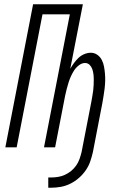

<svg xmlns="http://www.w3.org/2000/svg" viewBox="-20 -690 590 899"><path d="M219 189H206V141H219Q235 141 251 138.5Q267 136 283 129Q299 122 313 110.5Q327 99 337 84.5Q347 70 352.5 54Q358 38 362 22L408 -215Q410 -228 412.5 -241Q415 -254 416.5 -267Q418 -280 418.5 -292.5Q419 -305 419 -318Q419 -331 417.5 -343Q416 -355 412 -366.5Q408 -378 399.5 -386.5Q391 -395 378 -395Q363 -395 349 -384Q335 -373 326.5 -359.5Q318 -346 311.5 -331.5Q305 -317 300.5 -302Q296 -287 292 -272Q288 -257 285 -242L238 0H186L307 -623H179L58 0H5L135 -670H368L309 -368Q317 -382 326.5 -395Q336 -408 347.5 -419Q359 -430 374.5 -436.5Q390 -443 405 -443Q422 -443 435.5 -433.5Q449 -424 456.5 -409.5Q464 -395 467 -378.5Q470 -362 471.5 -345Q473 -328 472.5 -311Q472 -294 470 -276.5Q468 -259 465 -241.5Q462 -224 459 -206L415 22Q410 44 402.5 66Q395 88 381 108Q367 128 348.5 144Q330 160 308.5 170.5Q287 181 264 185Q241 189 219 189Z"/></svg>

Font: Lode Dark Term
Style: Italic
Weight: 400
Italic angle: -11°
Monospace: yes
Designer: Belleve Invis
Foundry: Belleve Invis
Version: Version 29.2.0